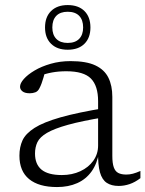

<svg xmlns="http://www.w3.org/2000/svg" viewBox="-20 -746 588 776"><path d="M407.5 -310 401 -272Q310 -257 254.5 -241.5Q199 -226 170 -209Q141 -192 131.2 -171.5Q121.5 -151 121.5 -125.5Q121.5 -82 148 -60.2Q174.5 -38.5 230 -38.5Q271.5 -38.5 304.8 -54Q338 -69.5 357.2 -96.5Q376.5 -123.5 376.5 -158V-337Q376.5 -399 347.5 -428.5Q318.5 -458 248 -458Q217 -458 190.8 -453.2Q164.5 -448.5 138 -438.5L163.5 -461Q159.5 -446 155.8 -432.8Q152 -419.5 148 -408.8Q144 -398 139.5 -389.5Q133.5 -377 123 -373Q112.5 -369 100.5 -369Q80.5 -369 70.8 -376.8Q61 -384.5 61 -395.5Q61 -409.5 76.5 -427Q92 -444.5 119.8 -461Q147.5 -477.5 184.8 -488.2Q222 -499 265 -499Q328.5 -499 365.2 -481.8Q402 -464.5 418 -432.2Q434 -400 434 -354.5V-116Q434 -86.5 439.8 -70Q445.5 -53.5 458 -47Q470.5 -40.5 490.5 -40.5Q504 -40.5 517.2 -44Q530.5 -47.5 547.5 -55V-26Q526 -9.5 504 -2Q482 5.5 459.5 5.5Q430.5 5.5 411.5 -7Q392.5 -19.5 384 -49.5Q375.5 -79.5 376.5 -132L381 -133.5Q373 -85 350.2 -53.2Q327.5 -21.5 292 -5.8Q256.5 10 210.5 10Q137 10 97.8 -22Q58.5 -54 58.5 -117Q58.5 -151.5 71 -178.8Q83.5 -206 119.5 -229Q155.5 -252 224.8 -271.8Q294 -291.5 407.5 -310ZM253.5 -725.5Q297 -725.5 321.2 -701.5Q345.5 -677.5 345.5 -635Q345.5 -593 321.2 -569Q297 -545 253.5 -545Q211 -545 186.5 -569Q162 -593 162 -635Q162 -677.5 186.5 -701.5Q211 -725.5 253.5 -725.5ZM253.5 -572.5Q284 -572.5 300 -589Q316 -605.5 316 -635Q316 -665.5 300 -682Q284 -698.5 253.5 -698.5Q223.5 -698.5 207.5 -682Q191.5 -665.5 191.5 -635Q191.5 -605.5 207.5 -589Q223.5 -572.5 253.5 -572.5Z"/></svg>

Font: Newsreader 9pt Light
Style: Regular
Weight: 300
Designer: Hugues Gentile
Foundry: Production Type
Version: Version 1.003